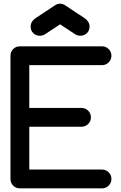

<svg xmlns="http://www.w3.org/2000/svg" viewBox="-20 -1036 665 1056"><path d="M541 -103.5Q562.5 -103.5 577.6 -88.4Q592.8 -73.2 592.8 -51.8Q592.8 -30.3 577.6 -15.1Q562.5 0 541 0H89.4Q78.1 0 68.8 -3.9Q59.6 -7.8 52.5 -14.9Q45.4 -22 41.5 -31.2Q37.6 -40.5 37.6 -51.8V-729.5Q37.6 -740.2 41.5 -749.8Q45.4 -759.3 52.5 -766.4Q59.6 -773.4 68.8 -777.3Q78.1 -781.2 89.4 -781.2H541Q562.5 -781.2 577.6 -766.1Q592.8 -751 592.8 -729.5Q592.8 -708 577.6 -692.9Q562.5 -677.7 541 -677.7H141.1V-442.4H428.2Q449.7 -442.4 464.8 -427.2Q480 -412.1 480 -390.6Q480 -369.1 464.8 -354Q449.7 -338.9 428.2 -338.9H141.1V-103.5ZM448.2 -934.1Q472.7 -915.5 472.7 -890.1Q472.7 -868.2 458.3 -853.8Q443.8 -839.4 421.9 -839.4Q404.8 -839.4 389.6 -850.1L310.5 -902.3L231.4 -850.1Q216.8 -839.4 199.2 -839.4Q177.2 -839.4 162.8 -853.8Q148.4 -868.2 148.4 -890.1Q148.4 -916 172.4 -934.1L284.2 -1007.8Q296.4 -1015.6 310.5 -1015.6Q324.7 -1015.6 336.9 -1007.8Z"/></svg>

Font: Comfortaa
Style: Bold
Weight: 700
Designer: Johan Aakerlund
Foundry: Johan Aakerlund
Version: Version 2.001; ttfautohint (v1.4.1)